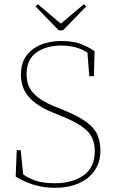

<svg xmlns="http://www.w3.org/2000/svg" viewBox="-20 -885 555 918"><path d="M243 13Q184 13 134 -4Q84 -21 55 -41L60 -167H79L91 -51Q128 -26 162.5 -17.5Q197 -9 243 -9Q326 -9 379.5 -46.5Q433 -84 433 -163Q433 -200 419.5 -228Q406 -256 371 -280.5Q336 -305 272 -331L235 -346Q155 -378 117.5 -422Q80 -466 80 -527Q80 -585 107.5 -620.5Q135 -656 178.5 -672.5Q222 -689 271 -689Q326 -689 361.5 -676.5Q397 -664 432 -641L429 -521H407L398 -634Q370 -651 340 -659Q310 -667 272 -667Q200 -667 153.5 -633.5Q107 -600 107 -530Q107 -472 142 -437Q177 -402 236 -378L276 -362Q351 -332 390.5 -303.5Q430 -275 445 -242Q460 -209 460 -164Q460 -109 432 -69Q404 -29 355 -8Q306 13 243 13ZM161 -865 271 -772 381 -865 392 -854 281 -740H261L150 -854Z"/></svg>

Font: Source Serif 4 ExtraLight
Style: Regular
Weight: 200
Designer: Frank Grießhammer
Foundry: Adobe
Version: Version 4.005;hotconv 1.1.0;makeotfexe 2.6.0